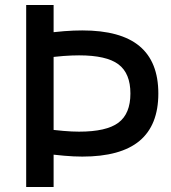

<svg xmlns="http://www.w3.org/2000/svg" viewBox="-20 -750 685 770"><path d="M310 -122Q276 -122 237 -125.5Q198 -129 140 -136L142 -235Q200 -228 234.5 -225Q269 -222 297 -222Q407 -222 455 -258Q503 -294 503 -375Q503 -456 455 -492Q407 -528 297 -528Q269 -528 234.5 -525.5Q200 -523 142 -515L140 -614Q198 -622 237 -625Q276 -628 310 -628Q464 -628 539.5 -565Q615 -502 615 -375Q615 -248 539.5 -185Q464 -122 310 -122ZM85 0V-730H195V0Z"/></svg>

Font: M PLUS 2 Medium
Style: Regular
Weight: 500
Designer: Coji Morishita
Foundry: UNDERFOREST DESIGN
Version: Version 1.001